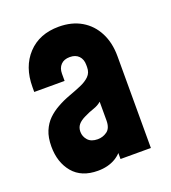

<svg xmlns="http://www.w3.org/2000/svg" viewBox="-111 -647 662 743"><g transform="rotate(-20 220.0 -275.0)"><path d="M167 13Q99.5 13 64.2 -29.2Q29 -71.5 29 -136.5Q29 -174 40 -200Q51 -226 69.2 -243.8Q87.5 -261.5 110 -274Q135.5 -288.5 162.5 -298.2Q189.5 -308 212.5 -317.8Q235.5 -327.5 249.8 -341.5Q264 -355.5 264 -378V-388Q264 -410.5 251 -424.2Q238 -438 214 -438Q190 -438 177 -424.2Q164 -410.5 164 -388V-358H39V-378Q39 -461.5 86.5 -512.2Q134 -563 214 -563Q267.5 -563 306.8 -540Q346 -517 367.5 -475.2Q389 -433.5 389 -378V0H264V-86L286 -58Q270.5 -23.5 239.8 -5.2Q209 13 167 13ZM208 -102Q229 -102 246.5 -114.5Q264 -127 264 -159V-236Q251 -224.5 232 -218.2Q213 -212 193 -202Q173 -192.5 163.5 -180.8Q154 -169 154 -152Q154 -132.5 167.5 -117.2Q181 -102 208 -102Z"/></g></svg>

Font: Mohave Light
Style: Bold
Weight: 700
Version: Version 2.003